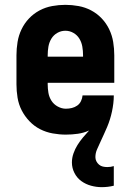

<svg xmlns="http://www.w3.org/2000/svg" viewBox="-20 -548 540 793"><path d="M400 225Q378 225 356 219Q334 213 316 200Q298 187 287.5 166.5Q277 146 277 123Q277 104 283.5 85.5Q290 67 300 51Q310 35 322.5 20Q335 5 348 -9Q326 1 301.5 4.5Q277 8 252 8Q225 8 197.5 3Q170 -2 145.5 -14.5Q121 -27 101.5 -47.5Q82 -68 69.5 -92.5Q57 -117 52.5 -144.5Q48 -172 48 -200V-320Q48 -347 52.5 -374.5Q57 -402 69 -427Q81 -452 100 -472Q119 -492 143.5 -505Q168 -518 195.5 -523Q223 -528 250 -528Q277 -528 304.5 -523Q332 -518 356.5 -505Q381 -492 400 -472Q419 -452 431 -427Q443 -402 447.5 -374.5Q452 -347 452 -320V-206H177V-200Q177 -182 180 -164.5Q183 -147 192.5 -132Q202 -117 218.5 -108Q235 -99 252 -99Q265 -99 277 -102Q289 -105 299 -112Q309 -119 314.5 -130.5Q320 -142 321 -154H450Q450 -137 448 -120.5Q446 -104 442.5 -87.5Q439 -71 434 -55Q429 -39 422.5 -23.5Q416 -8 409 7Q402 22 395 37.5Q388 53 381 68.5Q374 84 374 101Q374 110 378 118Q382 126 389 132Q396 138 405 140Q414 142 423 142Q430 142 437 141Q444 140 450 138V219Q438 222 425.5 223.5Q413 225 400 225ZM323 -314V-320Q323 -338 320 -355.5Q317 -373 308 -388Q299 -403 283.5 -412Q268 -421 250 -421Q232 -421 216.5 -412Q201 -403 192 -388Q183 -373 180 -355.5Q177 -338 177 -320V-314Z"/></svg>

Font: Iosevka SS04 Heavy
Style: Regular
Weight: 900
Monospace: yes
Designer: Belleve Invis
Foundry: Belleve Invis
Version: Version 19.0.0; ttfautohint (v1.8.4)